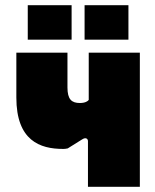

<svg xmlns="http://www.w3.org/2000/svg" viewBox="-20 -720 599 740"><path d="M319 -176V0H519V-517H322V-335C319 -330 308 -323 288 -323C256 -323 240 -337 240 -383V-517H43V-344C43 -178 134 -146 223 -146C227 -146 233 -146 241 -148L297 -183C311 -192 319 -185 319 -176ZM306 -567H475V-700H306ZM87 -567H256V-700H87Z"/></svg>

Font: Finlandica Black
Style: Regular
Weight: 900
Designer: Niklas Ekholm, Juho Hiilivirta, Jaakko Suomalainen
Foundry: Helsinki Type Studio
Version: Version 2.000;Glyphs 3.2 (3202)